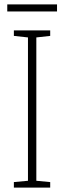

<svg xmlns="http://www.w3.org/2000/svg" viewBox="-20 -852 291 872"><path d="M208 0H43V-25L107 -31V-682L43 -689V-714H208V-689L145 -682V-31L208 -25ZM239 -832V-800H13V-832Z"/></svg>

Font: Noto Sans Khmer UI Condensed ExtraLight
Style: Regular
Weight: 200
Width: 3
Designer: Danh Hong and the Monotype Design Team
Foundry: Monotype Imaging Inc.
Version: Version 2.002; ttfautohint (v1.8.4.7-5d5b)